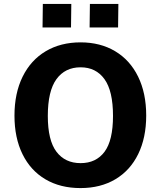

<svg xmlns="http://www.w3.org/2000/svg" viewBox="-20 -949 820 979"><path d="M53.8 -359.5Q53.8 -473.6 95.4 -558.1Q137 -642.5 213.2 -687.8Q289.4 -733 390.8 -733Q491.5 -733 567.2 -687.8Q642.9 -642.6 684.2 -558.3Q725.5 -474 725.5 -360Q725.5 -247 684.7 -163.4Q643.9 -79.9 568.2 -34.9Q492.5 10 390.5 10Q287.6 10 211.7 -34.7Q135.8 -79.4 94.8 -162.8Q53.8 -246.2 53.8 -359.5ZM556.2 -357.8Q556.2 -485.4 512.6 -545.6Q469 -605.8 390.8 -605.8Q311.9 -605.8 267.8 -545.3Q223.8 -484.9 223.8 -357.8Q223.8 -233.5 267.8 -175.4Q311.9 -117.2 391 -117.2Q469.9 -117.2 513.1 -175.2Q556.2 -233.2 556.2 -357.8ZM438.4 -929H583.6L582.1 -809H436.9ZM198.4 -929H343.6L342.1 -809H196.9Z"/></svg>

Font: Public Sans VF
Style: Regular
Weight: 400
Designer: Pablo Impallari, Rodrigo Fuenzalida (Modified by Dan O. Williams and USWDS)
Version: Version 1.003